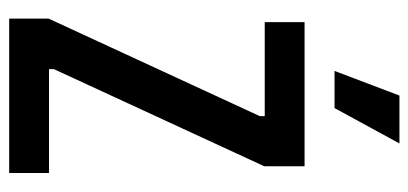

<svg xmlns="http://www.w3.org/2000/svg" viewBox="-262 -650 912 429"><g transform="rotate(90 194.5 -436.0)"><path d="M22 0V-88L240 -560V-571H30V-660H352V-570L135 -100V-89H367V0ZM222 -727H139L194 -872H301Z"/></g></svg>

Font: Bricolage Grotesque 24pt Condensed Medium
Style: Regular
Weight: 500
Width: 3
Designer: Mathieu Triay
Foundry: Atelier Triay
Version: Version 1.001;gftools[0.9.33.dev8+g029e19f]